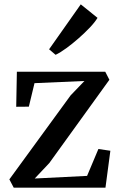

<svg xmlns="http://www.w3.org/2000/svg" viewBox="-20 -862 552 882"><path d="M368 -490 138.5 -480 112.5 -372 54.5 -371.5 57.5 -532.5H463.5L482.5 -495.5L206.5 -113L139.5 -42L380 -54L432 -177.5L487 -169.5L464.5 0H43L23 -38L304.5 -424ZM235 -610.5 205.5 -635.5 351 -842 428 -780Q416 -760 392.5 -735.2Q369 -710.5 340.5 -685.5Q312 -660.5 284.5 -640.5Q257 -620.5 236 -610.5Z"/></svg>

Font: Merriweather 72pt Medium
Style: Regular
Weight: 500
Version: Version 2.100